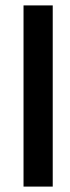

<svg xmlns="http://www.w3.org/2000/svg" viewBox="-20 -690 258 710"><path d="M67 -670V0H175V-670Z"/></svg>

Font: LT Wave Text Medium
Style: Regular
Weight: 500
Designer: Daniel Lyons
Version: Version 2.5 (Glyphs App)